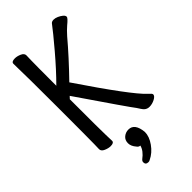

<svg xmlns="http://www.w3.org/2000/svg" viewBox="-288 -778 1076 1076"><g transform="rotate(-45 250.0 -240.5)"><path d="M109 17Q92 17 71.5 8Q51 -1 51 -17Q51 -29 52 -56.5Q53 -84 53 -351Q53 -587 50 -695Q50 -711 77 -711Q95 -711 115 -702Q135 -693 135 -677Q135 -665 134 -639.5Q133 -614 133 -438Q195 -500 264.5 -582Q334 -664 363 -703Q370 -711 384 -711Q397 -711 411.5 -704.5Q426 -698 437 -689Q448 -680 448 -670Q448 -661 415 -634Q395 -617 372 -591Q297 -502 198 -400Q398 -104 463 -44Q483 -27 483 -20Q483 -7 462 4Q441 15 419 15Q392 15 376 -12L363 -32Q342 -58 146 -345L133 -331Q133 -77 134.5 -46.5Q136 -16 136 1Q136 17 109 17ZM196 230Q174 230 174 210Q174 201 182 194Q221 165 229 132Q217 132 209 120Q189 97 189 74Q189 49 206 35Q223 21 245 21Q294 21 301 96Q301 132 274 170Q247 208 209 226Q203 230 196 230Z"/></g></svg>

Font: LXGW WenKai Mono Medium
Style: Regular
Weight: 500
Monospace: yes
Designer: LXGW / Fontworks Inc.
Foundry: LXGW / Fontworks Inc.
Version: Version 1.520; June 14, 2025